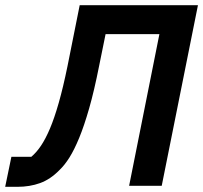

<svg xmlns="http://www.w3.org/2000/svg" viewBox="-53 -718 785 742"><path d="M-33 4 -9 -112H68Q88 -129 105.5 -155Q123 -181 140 -221Q157 -261 174 -320.5Q191 -380 208 -463L255 -698H712L572 0H446L563 -586H355L330 -463Q311 -367 291.5 -299Q272 -231 253 -185Q234 -139 215.5 -109.5Q197 -80 177 -61Q142 -25 102 -10.5Q62 4 14 4Z"/></svg>

Font: IBM Plex Sans SemiBold
Style: Italic
Weight: 600
Italic angle: -11.31°
Designer: Mike Abbink, Paul van der Laan, Pieter van Rosmalen
Foundry: Bold Monday
Version: Version 3.201